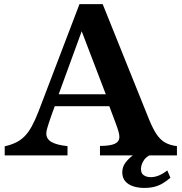

<svg xmlns="http://www.w3.org/2000/svg" viewBox="-20 -795 885 933"><path d="M680.2 118.2Q652.8 118.2 628.4 110.6Q604 103 589.1 86.2Q574.2 69.3 574.2 42Q574.2 15.6 590.1 -5.1Q606 -25.9 626 -40H465.8V-85.9Q515.6 -85.9 537.8 -96.4Q560.1 -106.9 560.1 -129.9Q560.1 -139.6 556.4 -153.8Q552.7 -168 542 -196.8L511.2 -278.8H246.1L232.9 -243.2Q223.6 -216.3 218 -199.5Q212.4 -182.6 209.7 -172.9Q207 -163.1 206.1 -157.2Q205.1 -151.4 205.1 -146Q205.1 -119.6 230.2 -105Q255.4 -90.3 308.1 -85V-40H2.9V-84Q34.7 -91.3 58.1 -102.8Q81.5 -114.3 100.1 -133.3Q118.7 -152.3 134.5 -181.4Q150.4 -210.4 167 -252.9L366.2 -774.9H479L703.1 -217.8Q722.2 -170.4 740.7 -142.8Q759.3 -115.2 782.7 -102.1Q806.2 -88.9 839.8 -85V-40H706.1Q689.5 -30.8 680.7 -18.6Q671.9 -6.3 668.5 5.4Q665 17.1 665 25.9Q665 48.3 679.4 57.1Q693.8 65.9 711.9 65.9Q731.9 65.9 751.7 57.9Q771.5 49.8 793 33.2L808.1 68.8Q789.1 85 770.8 95.9Q752.4 106.9 730.7 112.5Q709 118.2 680.2 118.2ZM377 -643.1 265.1 -336.9H494.1Z"/></svg>

Font: BIZ UDPMincho
Style: Bold
Weight: 700
Designer: TypeBank Co., Ltd.
Foundry: Morisawa Inc.
Version: Version 1.06